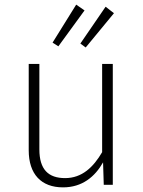

<svg xmlns="http://www.w3.org/2000/svg" viewBox="-20 -798 616 829"><path d="M309 -778 207 -614 232 -598 345 -753ZM436 -769 327 -610 350 -593 472 -741ZM467 -522H421V-141C383 -76 334 -29 261 -29C189 -29 150 -66 150 -153V-522H104V-149C104 -46 158 11 252 11C335 11 390 -35 425 -97L428 0H467Z"/></svg>

Font: Fira Sans ExtraLight
Style: Regular
Weight: 200
Designer: bBox Type GmbH & Carrois Corporate GbR & Edenspiekermann AG
Foundry: bBox Type GmbH & Carrois Corporate GbR & Edenspiekermann AG
Version: Version 4.300;PS 004.300;hotconv 1.0.88;makeotf.lib2.5.64775